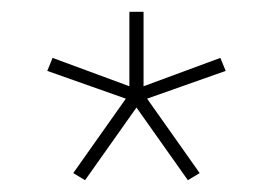

<svg xmlns="http://www.w3.org/2000/svg" viewBox="-20 -719 462 325"><path d="M104 -426 193 -552 60 -599 69 -621 199 -573V-699H223V-573L353 -621L362 -599L229 -552L318 -426L298 -414L211 -537L124 -414Z"/></svg>

Font: Prompt Thin
Style: Regular
Weight: 100
Designer: Katatrad Team
Foundry: CadsonDemak
Version: Version 1.030